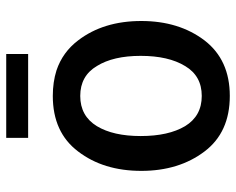

<svg xmlns="http://www.w3.org/2000/svg" viewBox="-90 -647 748 608"><g transform="rotate(-90 284.0 -343.0)"><path d="M521.5 -269.5Q521.5 -389.6 460 -469.7Q422.9 -518.6 365.2 -538.1Q328.1 -549.8 284.2 -549.8Q168.9 -549.8 108.4 -469.7Q46.9 -389.6 46.9 -269.5Q46.9 -150.4 108.4 -69.3Q168.9 10.7 284.2 10.7Q398.4 10.7 460 -69.3Q521.5 -150.4 521.5 -269.5ZM411.1 -271.5Q411.1 -183.6 378.9 -130.9Q347.7 -78.1 284.2 -78.1Q220.7 -78.1 188.5 -130.9Q157.2 -183.6 157.2 -271.5Q157.2 -358.4 188.5 -410.2Q220.7 -462.9 284.2 -462.9Q347.7 -462.9 378.9 -410.2Q411.1 -358.4 411.1 -271.5ZM417 -627.9Q417 -645.5 417 -697.3Q350.6 -697.3 151.4 -697.3Q151.4 -679.7 151.4 -627.9Q184.6 -627.9 284.2 -627.9Q317.4 -627.9 417 -627.9Z"/></g></svg>

Font: DaxlinePro-Medium
Style: Medium
Weight: 400
Designer: Hans Reichel
Version: Version 7.502; 2006